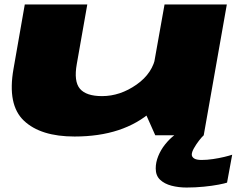

<svg xmlns="http://www.w3.org/2000/svg" viewBox="-20 -606 1095 860"><path d="M675.5 0H892.5L996 -586H717L630.5 -101ZM371 -586H91L40.5 -297.5Q12 -136.5 87 -65.5Q162 5.5 314 5.5Q533 5.5 661.2 -108.8Q789.5 -223 800 -283.5L678 -357.5Q665 -278.5 591.5 -227Q518 -175.5 437 -175.5Q366 -175.5 338 -208.5Q310 -241.5 324 -319.5ZM815.5 234Q855 234 892.8 230.2Q930.5 226.5 959 221Q987.5 215.5 997 212L1020 87Q1008.5 91 984.8 96.8Q961 102.5 934 106.5Q907 110.5 883 110.5Q859.5 110.5 849.2 103.5Q839 96.5 839 86.5Q839 75 848.8 57.8Q858.5 40.5 871.2 24Q884 7.5 892.5 0H760.5Q738.5 17 719.2 41.2Q700 65.5 688.8 93.2Q677.5 121 677.5 148.5Q677.5 180.5 697 199Q716.5 217.5 748.2 225.8Q780 234 815.5 234Z"/></svg>

Font: Anybody ExtraExpanded Black
Style: Italic
Weight: 900
Width: 8
Italic angle: -10°
Version: Version 1.113;gftools[0.9.25]